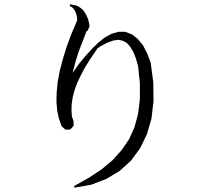

<svg xmlns="http://www.w3.org/2000/svg" viewBox="-20 -861 1040 935"><path d="M342.8 53.7 340.8 44.9 412.1 4.9 474.6 -36.1 528.3 -81.1 572.3 -129.9 608.4 -182.6 634.8 -241.2 652.3 -305.7 661.1 -377V-457L652.3 -540L641.6 -577.1L627.9 -611.3L612.3 -635.7L596.7 -652.3L579.1 -662.1L558.6 -667L533.2 -664.1L502.9 -653.3L467.8 -634.8L455.1 -626L418 -571.3L393.6 -532.2L373 -493.2L355.5 -456.1L342.8 -420.9L334 -386.7L329.1 -354.5L328.1 -324.2L330.1 -294.9V-293L337.9 -272.5L338.9 -249L322.3 -230.5L298.8 -229.5L280.3 -246.1L267.6 -281.2L258.8 -320.3L254.9 -363.3L255.9 -410.2L260.7 -460L270.5 -513.7L285.2 -570.3L303.7 -630.9L327.1 -694.3L355.5 -760.7V-770.5L354.5 -781.2L351.6 -791L348.6 -799.8L344.7 -808.6L337.9 -818.4L330.1 -826.2L319.3 -832L322.3 -840.8L335.9 -836.9L349.6 -835L362.3 -829.1L374 -821.3L384.8 -811.5L393.6 -798.8L401.4 -785.2L408.2 -769.5L413.1 -752L416 -732.4L406.2 -710.9L401.4 -709L363.3 -610.4L345.7 -553.7L334 -505.9L365.2 -550.8L396.5 -588.9L431.6 -627L446.3 -640.6L455.1 -650.4L467.8 -660.2L471.7 -664.1L489.3 -677.7L522.5 -696.3L556.6 -706.1H589.8L623 -693.4L651.4 -670.9L676.8 -639.6L697.3 -599.6L713.9 -555.7L726.6 -459L727.5 -368.2L717.8 -284.2L695.3 -207L662.1 -138.7L618.2 -79.1L563.5 -29.3L499 9.8L425.8 38.1L344.7 52.7L343.8 53.7Z"/></svg>

Font: Kurinto Seri
Style: Regular
Weight: 400
Designer: Kurinto was developed by Clint Goss from a range of fonts that are compatible with the SIL Open Font License Version 1.1
Foundry: Clinton F. Goss
Version: Version 2.196; July 25, 2020